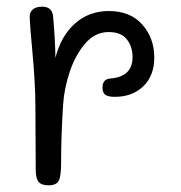

<svg xmlns="http://www.w3.org/2000/svg" viewBox="-20 -547 542 575"><path d="M442 -375Q442 -320 409 -288.5Q376 -257 324 -257Q304 -257 295.5 -263Q287 -269 287 -285Q287 -311 312 -312Q377 -318 377 -376Q377 -407 360 -429Q343 -451 305 -451Q265 -451 235.5 -417Q206 -383 189 -332.5Q172 -282 169 -233Q163 -141 163 -59Q163 -18 155.5 -5Q148 8 126 8Q104 8 95.5 -2.5Q87 -13 87 -39L86 -230Q86 -296 76 -404Q70 -467 69 -494Q68 -510 78 -518.5Q88 -527 106 -527Q137 -527 139 -497Q145 -434 146 -374Q163 -440 205 -477Q247 -514 306 -514Q370 -514 406 -473.5Q442 -433 442 -375Z"/></svg>

Font: Mali
Style: Regular
Weight: 400
Version: Version 1.000; ttfautohint (v1.6)